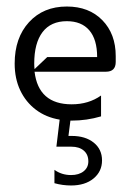

<svg xmlns="http://www.w3.org/2000/svg" viewBox="-20 -365 400 589"><path d="M25 -170Q25 -249 69 -297Q113 -345 185 -345Q253 -345 294 -303Q335 -261 335 -193V-175Q335 -145 305 -145H86Q98 -45 200 -45Q252 -45 290 -72V-8Q246 5 200 5Q198 5 196 5L190 52H200Q242 52 267.5 72.5Q293 93 293 127Q293 161 267 182.5Q241 204 198 204Q172 204 147 197V156Q169 172 198 172Q222 172 236.5 160.5Q251 149 251 130Q251 109 237 97Q223 85 199 85H153L163 2Q121 -5 90 -28.5Q59 -52 42 -88Q25 -124 25 -170ZM85 -170Q85 -161 86 -153L125 -190H278Q278 -244 254 -272Q230 -300 185 -300Q136 -300 110.5 -266.5Q85 -233 85 -170Z"/></svg>

Font: Glametrix
Style: Regular
Weight: 500
Designer: gluk
Foundry: gluk
Version: Version 0.40